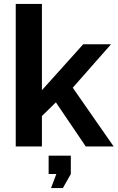

<svg xmlns="http://www.w3.org/2000/svg" viewBox="-20 -750 602 983"><path d="M419.2 0 266.1 -226 194.6 -156V0H60.6V-730H194.6V-288.2L406 -523.3H548.4L352.5 -300.9L562 0ZM241.2 213 268.4 141H229V47.1H342.6V141L301.8 213Z"/></svg>

Font: Raleway Thin
Style: Regular
Weight: 100
Designer: Matt McInerney, Pablo Impallari, Rodrigo Fuenzalida
Foundry: Matt McInerney, Pablo Impallari, Rodrigo Fuenzalida
Version: Version 4.026